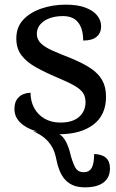

<svg xmlns="http://www.w3.org/2000/svg" viewBox="-20 -566 498 824"><path d="M345 238Q315 238 294.5 229.5Q274 221 259.5 205Q245 189 236 167Q227 145 222 119Q216 87 203.5 65Q191 43 171.5 26.5Q152 10 122 -3L230 7Q251 18 263.5 43Q276 68 282 95Q290 127 301.5 150Q313 173 339 173Q363 173 373.5 154.5Q384 136 384 95Q418 96 435 111.5Q452 127 452 156Q452 196 424.5 217Q397 238 345 238ZM234 10Q180 10 136.5 -2.5Q93 -15 67.5 -39.5Q42 -64 42 -98Q42 -126 54 -141.5Q66 -157 82 -162.5Q98 -168 111 -168Q111 -132 126.5 -103Q142 -74 171 -57Q200 -40 239 -40Q292 -40 319.5 -64.5Q347 -89 347 -127Q347 -151 336.5 -167Q326 -183 299 -198.5Q272 -214 224 -234Q172 -256 133 -278Q94 -300 72 -329Q50 -358 50 -401Q50 -449 79 -480.5Q108 -512 156.5 -529Q205 -546 263 -546Q314 -546 347.5 -533Q381 -520 397.5 -499Q414 -478 414 -453Q414 -425 395 -408.5Q376 -392 337 -392Q337 -442 315.5 -469.5Q294 -497 250 -497Q219 -497 193.5 -488Q168 -479 153 -461.5Q138 -444 138 -421Q138 -397 155.5 -380Q173 -363 206 -348.5Q239 -334 285 -316Q336 -295 369 -273Q402 -251 418.5 -222Q435 -193 435 -151Q435 -72 380.5 -31Q326 10 234 10Z"/></svg>

Font: ET Text
Style: Regular
Weight: 470
Designer: Monotype Design Team
Foundry: Monotype Imaging Inc.
Version: Version 2.009